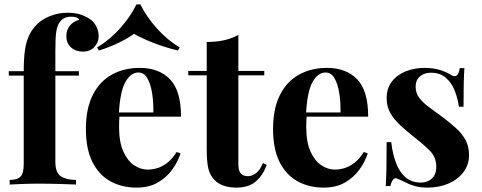

<svg xmlns="http://www.w3.org/2000/svg" viewBox="-20 -840 2192 874"><path d="M288 -782Q323 -782 349 -773Q375 -764 395 -749Q409 -738 419 -718.5Q429 -699 429 -674Q429 -647 409.5 -626Q390 -605 358 -605Q325 -605 303.5 -624Q282 -643 282 -676Q282 -702 297 -722Q312 -742 341 -750Q338 -756 329 -760Q320 -764 305 -764Q285 -764 272 -757Q259 -750 251 -738Q240 -723 236 -694.5Q232 -666 232 -607V-516H339V-496H232V-103Q232 -54 257 -37.5Q282 -21 326 -21V0Q300 -1 253 -2.5Q206 -4 154 -4Q116 -4 79.5 -2.5Q43 -1 24 0V-21Q59 -21 73.5 -36Q88 -51 88 -93V-496H20V-516H88Q88 -575 94 -614.5Q100 -654 114 -682Q128 -710 151 -732Q173 -753 209.5 -767.5Q246 -782 288 -782Z M616 -531Q704 -531 754 -479Q804 -427 804 -309H475L473 -328H678Q679 -377 672 -418.5Q665 -460 650 -485Q635 -510 610 -510Q575 -510 550.5 -466Q526 -422 521 -320L524 -314Q523 -302 522.5 -289Q522 -276 522 -262Q522 -193 541.5 -150Q561 -107 591 -87.5Q621 -68 652 -68Q673 -68 695.5 -74.5Q718 -81 741 -98.5Q764 -116 784 -148L802 -142Q790 -104 764 -68Q738 -32 698 -9Q658 14 602 14Q534 14 482 -15Q430 -44 400.5 -103Q371 -162 371 -253Q371 -346 402.5 -408Q434 -470 489.5 -500.5Q545 -531 616 -531ZM619 -820Q646 -765 693.5 -711.5Q741 -658 798 -624L790 -610Q732 -624 678 -645Q624 -666 590 -686Q563 -666 519.5 -645Q476 -624 430 -610L422 -624Q479 -658 526.5 -711Q574 -764 601 -820Z M1065 -681V-517H1183V-497H1065V-93Q1065 -63 1076 -50.5Q1087 -38 1109 -38Q1127 -38 1145 -51.5Q1163 -65 1177 -98L1194 -89Q1178 -44 1145.5 -15Q1113 14 1057 14Q1024 14 999 5.5Q974 -3 957 -20Q935 -42 928 -74.5Q921 -107 921 -159V-497H837V-517H921V-649Q963 -649 998.5 -656.5Q1034 -664 1065 -681Z M1468 -531Q1556 -531 1606 -479Q1656 -427 1656 -309H1327L1325 -328H1530Q1531 -377 1524 -418.5Q1517 -460 1502 -485Q1487 -510 1462 -510Q1427 -510 1402.5 -466Q1378 -422 1373 -320L1376 -314Q1375 -302 1374.5 -289Q1374 -276 1374 -262Q1374 -193 1393.5 -150Q1413 -107 1443 -87.5Q1473 -68 1504 -68Q1525 -68 1547.5 -74.5Q1570 -81 1593 -98.5Q1616 -116 1636 -148L1654 -142Q1642 -104 1616 -68Q1590 -32 1550 -9Q1510 14 1454 14Q1386 14 1334 -15Q1282 -44 1252.5 -103Q1223 -162 1223 -253Q1223 -346 1254.5 -408Q1286 -470 1341.5 -500.5Q1397 -531 1468 -531Z M1912 -531Q1954 -531 1985.5 -520.5Q2017 -510 2031 -500Q2065 -477 2073 -530H2094Q2092 -502 2091 -461.5Q2090 -421 2090 -354H2069Q2064 -391 2050 -427Q2036 -463 2009.5 -486Q1983 -509 1941 -509Q1912 -509 1892 -492.5Q1872 -476 1872 -445Q1872 -415 1890 -392.5Q1908 -370 1936.5 -349.5Q1965 -329 1996 -306Q2029 -281 2056 -256.5Q2083 -232 2099 -203Q2115 -174 2115 -134Q2115 -89 2089 -55.5Q2063 -22 2020.5 -4Q1978 14 1926 14Q1896 14 1872.5 8Q1849 2 1832 -7Q1819 -13 1807.5 -18.5Q1796 -24 1786 -28Q1776 -31 1768.5 -21Q1761 -11 1757 7H1736Q1738 -25 1739 -71Q1740 -117 1740 -193H1761Q1767 -139 1783 -97.5Q1799 -56 1826.5 -32.5Q1854 -9 1896 -9Q1913 -9 1929 -16Q1945 -23 1955.5 -39Q1966 -55 1966 -80Q1966 -124 1937.5 -153Q1909 -182 1865 -216Q1833 -242 1804.5 -267.5Q1776 -293 1758 -323.5Q1740 -354 1740 -393Q1740 -438 1764 -469Q1788 -500 1827.5 -515.5Q1867 -531 1912 -531Z"/></svg>

Font: Playfair Display
Style: Bold
Weight: 700
Designer: Claus Eggers Sørensen
Foundry: Claus Eggers Sørensen
Version: Version 1.203